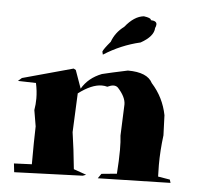

<svg xmlns="http://www.w3.org/2000/svg" viewBox="-50 -788 796 772"><g transform="rotate(5 348.5 -402.0)"><path d="M35 -67 31 -102 103 -105Q103 -199 105 -258L94 -323Q98 -346 98 -370Q98 -400 91 -432L18 -434L33 -447L237 -503L246 -498L272 -425Q298 -470 352 -491Q384 -499 455 -514Q534 -514 555 -472Q603 -419 617 -348L620 -267Q612 -204 612 -147Q612 -123 613 -100L661 -92L665 -79L372 -72L385 -91L447 -97Q451 -152 451 -193Q451 -227 448 -251L453 -377Q453 -407 421 -442Q414 -449 403 -449Q393 -449 378 -442Q368 -445 356 -445Q315 -445 262 -405L255 -248Q265 -182 273 -100L324 -82L311 -77ZM349 -569 346 -581Q349 -591 376 -623Q390 -662 425 -688Q461 -733 500 -737Q529 -733 529 -725V-724Q553 -723 553 -709Q553 -702 549 -694Q548 -660 496 -631Q418 -613 349 -569Z"/></g></svg>

Font: Xiangcui Kesong Xiangcui Kesong
Style: Regular
Weight: 400
Version: Version 1.501;March 28, 2024;FontCreator 14.0.0.2814 64-bit